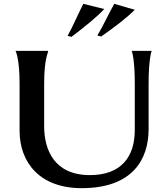

<svg xmlns="http://www.w3.org/2000/svg" viewBox="-20 -965 871 1000"><path d="M82 -530V-284C82 -119 187 15 405 15C670 15 754 -134 754 -293V-530C754 -662 770 -700 770 -700H666C666 -700 682 -662 682 -530V-288C682 -149 612 -53 448 -53C262 -53 210 -186 210 -307V-530C210 -660 231 -689 231 -700H61C61 -700 82 -662 82 -530ZM332 -778 352 -773C422 -826 483 -875 523 -918L414 -945C386 -891 362 -832 332 -778ZM487 -780 507 -775C579 -825 641 -873 682 -914L575 -945C545 -892 519 -833 487 -780Z"/></svg>

Font: Coconat Demi
Style: Regular
Weight: 400
Designer: Sara Lavazza
Foundry: Collletttivo
Version: Version 1.000;Glyphs 3.2 (3217)